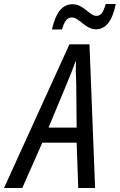

<svg xmlns="http://www.w3.org/2000/svg" viewBox="-83 -937 597 957"><path d="M176 -790H226C237 -829 251 -850 275 -850C312 -850 342 -791 395 -791C441 -791 476 -827 494 -917H444C431 -873 420 -858 397 -858C363 -858 334 -916 279 -916C225 -916 194 -871 176 -790ZM-63 0H28L128 -226H299L307 0H391L363 -716H263ZM159 -301 250 -520C268 -562 282 -599 293 -630H296C294 -599 295 -559 297 -521L299 -301Z"/></svg>

Font: Noto Sans Condensed
Style: Italic
Weight: 400
Width: 3
Italic angle: -12°
Designer: Monotype Design Team
Foundry: Monotype Imaging Inc.
Version: Version 2.013